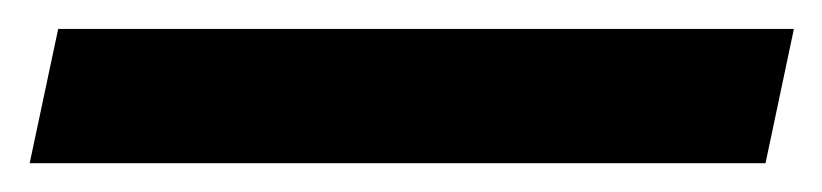

<svg xmlns="http://www.w3.org/2000/svg" viewBox="-38 -872 565 132"><path d="M488.3 -759.8H-17.6L2 -852.1H507.8Z"/></svg>

Font: Open Sans Hebrew Condensed Extra Bold
Style: Italic
Weight: 800
Width: 3
Italic angle: -12°
Foundry: Ascender Corporation, Yanek Iontef
Version: Version 2.001;PS 002.001;hotconv 1.0.70;makeotf.lib2.5.58329